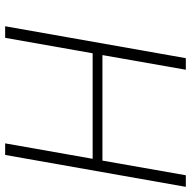

<svg xmlns="http://www.w3.org/2000/svg" viewBox="-18 -724 742 746"><g transform="rotate(90 353.0 -351.0)"><path d="M706 -702 582 0H537L597 -340H187L127 0H82L206 -702H251L194 -378H604L661 -702Z"/></g></svg>

Font: Fz Poppins ExtLt
Style: Italic
Weight: 200
Italic angle: -10°
Designer: Ninad Kale (Devanagari), Jonny Pinhorn (Latin)
Foundry: Indian Type Foundry
Version: Vit hóa bi Vntype.Com & FontZin.Com